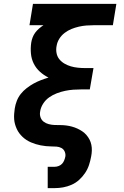

<svg xmlns="http://www.w3.org/2000/svg" viewBox="-20 -755 640 990"><path d="M226 215V105H262Q272 105 282.5 101Q293 97 300 89.5Q307 82 311 72Q315 62 317 52Q319 39 313.5 26.5Q308 14 296.5 8Q285 2 271.5 1Q258 0 244.5 0Q231 0 217 -1.5Q203 -3 190 -5.5Q177 -8 164 -12Q151 -16 139.5 -21Q128 -26 117 -33Q106 -40 96.5 -49Q87 -58 79.5 -68Q72 -78 66.5 -90Q61 -102 57.5 -114.5Q54 -127 53 -140.5Q52 -154 53 -168Q54 -182 56 -195Q59 -215 66.5 -234.5Q74 -254 87 -270.5Q100 -287 117.5 -300.5Q135 -314 153 -324Q171 -334 190.5 -341.5Q210 -349 230 -355Q206 -367 186 -385Q166 -403 154 -427Q142 -451 139.5 -479Q137 -507 141 -535Q143 -548 148 -561.5Q153 -575 161.5 -586.5Q170 -598 181 -607.5Q192 -617 204 -625H132L150 -735H580L562 -625H464Q445 -625 425.5 -623.5Q406 -622 386.5 -617.5Q367 -613 348.5 -605.5Q330 -598 313.5 -585.5Q297 -573 286 -555.5Q275 -538 272 -519Q268 -500 271.5 -481.5Q275 -463 286 -449.5Q297 -436 312.5 -427Q328 -418 345 -413Q362 -408 381 -406Q400 -404 419 -404H462L443 -294H400Q379 -294 358 -292.5Q337 -291 315.5 -286.5Q294 -282 273 -274Q252 -266 233.5 -253Q215 -240 202.5 -220.5Q190 -201 187 -180Q184 -164 189 -150Q194 -136 205 -127.5Q216 -119 231 -115Q246 -111 261 -110.5Q276 -110 291.5 -110Q307 -110 322 -108Q337 -106 351.5 -102Q366 -98 379 -92Q392 -86 404 -78Q416 -70 425.5 -59Q435 -48 441.5 -35.5Q448 -23 451 -8.5Q454 6 453.5 21.5Q453 37 450 52Q446 74 439 95.5Q432 117 419 136.5Q406 156 388.5 172Q371 188 349.5 197.5Q328 207 306 211Q284 215 262 215Z"/></svg>

Font: Iosevka HT Extrabold Extended
Style: Italic
Weight: 800
Width: 7
Italic angle: -9°
Monospace: yes
Designer: Belleve Invis
Foundry: Belleve Invis
Version: Version 32.3.0; ttfautohint (v1.8.4)